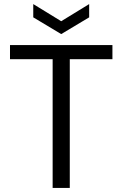

<svg xmlns="http://www.w3.org/2000/svg" viewBox="-20 -921 600 941"><path d="M238 0V-631H29V-700H531V-631H322V0ZM280 -754 143 -836V-901L280 -817L417 -901V-836Z"/></svg>

Font: Rethink Sans
Style: Regular
Weight: 400
Designer: The Rethink Sans project authors (Hans Thiessen). DM Sans designed by Colophon Foundry.
Foundry: Rethink Communications LLC
Version: Version 1.001